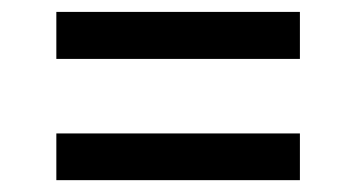

<svg xmlns="http://www.w3.org/2000/svg" viewBox="-20 -496 589 321"><path d="M481.4 -397.5H74.2V-476.1H481.4ZM481.4 -194.8H74.2V-272.9H481.4Z"/></svg>

Font: Vazir
Style: Regular
Weight: 400
Designer: Saber Rastikerdar
Foundry: Saber Rastikerdar
Version: Version 30.0.0